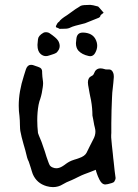

<svg xmlns="http://www.w3.org/2000/svg" viewBox="-20 -765 564 785"><path d="M452.1 -41Q452.6 -39.6 452.6 -37.6Q452.6 -30.3 446.3 -21L441.9 -18.6L437 -16.6Q418 -10.7 409.7 -10.7Q408.2 -10.7 406.7 -11.2Q396 -12.7 386.7 -30.3Q379.4 -44.9 376.5 -54.2Q373 -63.5 371.6 -70.8L348.1 -61.5L324.7 -52.7Q316.4 -49.8 298.8 -41L286.1 -34.7L273.4 -28.8Q248.5 -19 237.3 -11.7Q218.8 0 196.8 0Q184.1 0 170.4 -3.9Q129.9 -15.6 113.8 -53.7L109.9 -65.4L106 -78.6Q100.6 -96.7 97.7 -104L93.8 -112.3L90.8 -121.1Q87.4 -135.7 83.5 -150.4L76.2 -175.8Q67.4 -206.1 63 -230Q62 -235.8 61.5 -253.9L61 -272L59.6 -290.5Q56.6 -311 56.6 -333Q56.6 -390.6 77.6 -455.1L82 -469.2L86.4 -482.9Q92.8 -500 106.9 -500Q113.8 -500 121.6 -496.6L138.2 -490.7Q152.3 -486.3 152.3 -472.2V-466.8Q152.3 -460 153.3 -451.2L155.8 -431.6Q156.2 -428.2 156.2 -424.8Q156.2 -417.5 154.8 -408.2L150.9 -384.8Q148.4 -372.1 144.5 -360.4L141.1 -350.6Q139.6 -344.2 137.7 -336.4Q132.3 -306.6 132.3 -273.4Q132.3 -248 135.3 -221.2Q135.7 -218.3 149.9 -184.6Q155.8 -169.4 163.6 -145L169.9 -124.5L176.8 -105L179.7 -97.2L183.1 -89.8Q188 -82.5 197.3 -79.6Q203.6 -77.1 210.4 -77.1Q221.2 -77.1 233.4 -84L241.2 -88.9L249 -94.7Q258.8 -101.6 264.6 -104.5Q272 -108.4 284.2 -112.3L293.9 -115.2L303.7 -118.7Q326.7 -126.5 334 -140.6L347.2 -167.5Q355 -183.6 360.4 -193.4Q370.1 -210.4 370.1 -226.6Q370.1 -230.5 369.6 -234.4L367.7 -243.7L365.2 -253.9Q362.3 -267.6 360.8 -278.3L359.4 -285.2L357.9 -292.5Q357.9 -323.2 352.1 -355.5L349.1 -369.6L346.2 -384.3Q342.8 -402.8 340.3 -417.5Q339.4 -423.3 339.4 -428.2Q339.4 -447.8 355 -454.6Q361.8 -457.5 364.3 -464.8Q371.6 -485.4 391.1 -485.4Q397.9 -485.4 405.8 -482.9L411.1 -481.4L416.5 -481H427.2Q433.1 -480.5 437 -476.6Q445.3 -467.8 445.3 -452.6V-449.2Q444.3 -437.5 443.4 -426.3L441.4 -407.7Q438.5 -386.2 438 -366.7L436 -313.5L435.1 -260.3V-221.7L434.6 -212.4V-203.1Q437 -172.9 441.4 -135.3L442.9 -119.6L444.8 -103.5Q446.8 -84.5 448.7 -66.9Q450.7 -48.3 452.1 -41ZM370.1 -605.5Q377.4 -591.8 377.4 -578.1Q377.4 -563 368.7 -547.9Q361.3 -535.2 348.6 -535.2Q345.7 -535.2 342.3 -536.1Q314.9 -542 300.3 -558.1Q290.5 -569.8 290.5 -587.9V-589.4L291 -594.2L291.5 -598.6L292 -604Q293.9 -631.8 318.4 -631.8H321.8Q356.9 -629.9 370.1 -605.5ZM181.6 -629.9Q210.4 -610.8 218.3 -597.7Q224.1 -586.9 224.1 -576.7Q224.1 -561.5 209.5 -548.3L207.5 -547.9L205.1 -546.4L198.7 -543.9L189.9 -541L180.7 -538.1Q173.8 -535.6 168 -535.6Q155.8 -535.6 146 -544.4Q133.3 -555.7 133.3 -579.6V-583L135.3 -604.5Q136.7 -619.1 157.2 -630.9Q161.1 -633.3 167.5 -633.3H169.4Q177.2 -632.8 181.6 -629.9ZM212.9 -651.9Q209.5 -652.3 208.5 -655.8Q208.5 -658.7 209 -660.2L210.4 -661.1Q214.4 -672.4 221.7 -676.3Q227.5 -686.5 254.4 -703.1Q293.9 -732.4 310.1 -741.2Q318.4 -745.1 349.1 -745.1Q356.9 -745.1 381.3 -738.3Q384.8 -735.4 398.4 -719.2L403.8 -712.9Q398.9 -709.5 394.3 -705.6Q389.6 -701.7 389.6 -697.8Q389.6 -695.8 383.8 -692.4Q373 -688 327.6 -669.9Q278.3 -658.2 268.8 -652.8Q259.3 -647.5 245.1 -647.5L223.6 -647Q215.3 -651.9 212.9 -651.9Z"/></svg>

Font: Kurland
Style: Regular
Weight: 400
Designer: GGBot
Version: 0.22